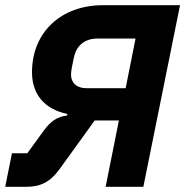

<svg xmlns="http://www.w3.org/2000/svg" viewBox="-20 -718 712 738"><path d="M0 0H80C134 0 171 -16 209 -68L344 -255H437L386 0H531L672 -698H375C217 -698 103 -596 103 -440C103 -356 151 -298 239 -280L238 -274C202 -270 175 -253 149 -217L85 -129H26ZM501 -570 463 -379H313C271 -379 253 -403 253 -431C253 -446 258 -469 264 -497C275 -549 312 -570 356 -570Z"/></svg>

Font: LVC Sans
Style: Bold Italic
Weight: 700
Italic angle: -11.31°
Designer: Mike Abbink, Paul van der Laan, Pieter van Rosmalen
Foundry: Bold Monday
Version: Version 3.0